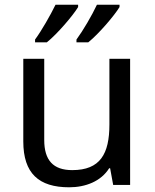

<svg xmlns="http://www.w3.org/2000/svg" viewBox="-20 -786 658 816"><path d="M488 -756V-766H392C371 -721 333 -656 305 -618V-606H355C400 -642 467 -721 488 -756ZM312 -756V-766H216C194 -721 157 -656 129 -618V-606H179C224 -642 291 -721 312 -756ZM533 -536H445V-257C445 -132 406 -63 287 -63C206 -63 168 -105 168 -191V-536H79V-185C79 -49 145 10 274 10C343 10 409 -15 444 -71H448L461 0H533Z"/></svg>

Font: Noto Sans Bhaiksuki
Style: Regular
Weight: 400
Designer: Monotype Design Team
Foundry: Monotype Imaging Inc.
Version: Version 2.002